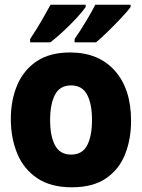

<svg xmlns="http://www.w3.org/2000/svg" viewBox="-20 -786 603 816"><path d="M285 10Q196 10 138.5 -28.5Q81 -67 53.5 -133Q26 -199 26 -280Q26 -361 53.5 -425Q81 -489 136.5 -526Q192 -563 278 -563Q399 -563 468 -485.5Q537 -408 537 -273Q537 -194 511.5 -130Q486 -66 430.5 -28Q375 10 285 10ZM282 -129Q330 -129 350.5 -168.5Q371 -208 371 -276Q371 -345 350 -384Q329 -423 282 -423Q234 -423 213.5 -383Q193 -343 193 -276Q193 -207 214 -168Q235 -129 282 -129ZM297 -620Q327 -664 350 -703Q373 -742 385 -766H535V-756Q522 -738 495.5 -710Q469 -682 440 -653.5Q411 -625 388 -606H297ZM108 -620Q138 -665 160 -704Q182 -743 195 -766H344V-756Q331 -737 305.5 -709.5Q280 -682 250.5 -654.5Q221 -627 194 -606H108Z"/></svg>

Font: Noto Sans Mono SemiCondensed Black
Style: Regular
Weight: 900
Width: 4
Designer: Monotype Design Team
Foundry: Monotype Imaging Inc.
Version: Version 2.014; ttfautohint (v1.8.4.7-5d5b)